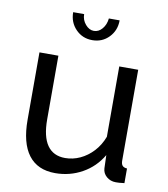

<svg xmlns="http://www.w3.org/2000/svg" viewBox="-83 -800 767 879"><g transform="rotate(10 300.5 -360.0)"><path d="M66 -522H154V-226Q154 -146 182 -106Q210 -66 265 -66Q301 -66 334.5 -81.5Q368 -97 395 -126Q422 -155 437 -195V-522H525V-100Q525 -84 531.5 -76.5Q538 -69 553 -68V0Q538 2 529.5 2.5Q521 3 513 3Q488 3 470 -12.5Q452 -28 451 -51L449 -112Q415 -54 357.5 -22Q300 10 232 10Q150 10 108 -45.5Q66 -101 66 -209ZM352 -730H402Q402 -683 371 -651Q340 -619 294 -619Q248 -619 217 -651Q186 -683 186 -730H237Q237 -703 254.5 -682.5Q272 -662 294 -662Q316 -662 332.5 -681.5Q349 -701 352 -730Z"/></g></svg>

Font: YasnoRaleway Medium
Style: Regular
Weight: 500
Designer: Matt McInerney, Pablo Impallari, Rodrigo Fuenzalida
Foundry: Matt McInerney, Pablo Impallari, Rodrigo Fuenzalida
Version: Version 4.026